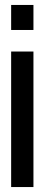

<svg xmlns="http://www.w3.org/2000/svg" viewBox="-20 -755 180 775"><path d="M25 0V-547H115V0ZM25 -634V-735H115V-634Z"/></svg>

Font: League Gothic SemiCondensed
Style: Regular
Weight: 400
Width: 4
Designer: The League of Moveable Type
Version: Version 2.001